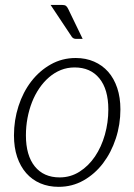

<svg xmlns="http://www.w3.org/2000/svg" viewBox="-20 -736 534 763"><path d="M217 -31Q260.5 -31 296.2 -53.8Q332 -76.5 357.5 -114.2Q383 -152 396.8 -200.8Q410.5 -249.5 410.5 -301Q410.5 -381 375 -424.5Q339.5 -468 276.5 -468Q247.5 -468 222 -457.8Q196.5 -447.5 175 -429Q153.5 -410.5 136.2 -385.2Q119 -360 107.2 -330Q95.5 -300 89.2 -266.5Q83 -233 83 -198Q83 -118.5 118.2 -74.8Q153.5 -31 217 -31ZM213 6.5Q173 6.5 140.2 -7.5Q107.5 -21.5 84.2 -48Q61 -74.5 48.2 -112.2Q35.5 -150 35.5 -198Q35.5 -258.5 53.5 -314.2Q71.5 -370 104.2 -412.5Q137 -455 182 -480.2Q227 -505.5 281 -505.5Q321 -505.5 353.8 -491.2Q386.5 -477 409.8 -450.8Q433 -424.5 445.8 -386.5Q458.5 -348.5 458.5 -301.5Q458.5 -241 440.2 -185.5Q422 -130 389.5 -87.2Q357 -44.5 312 -19Q267 6.5 213 6.5ZM225.5 -716.5Q237 -716.5 242 -712.8Q247 -709 251 -700.5L308.5 -581.5H282Q271.5 -581.5 265.5 -589.5L181 -716.5Z"/></svg>

Font: Lato Light
Style: Italic
Weight: 300
Italic angle: -7°
Designer: Lukasz Dziedzic
Foundry: Lukasz Dziedzic
Version: Version 1.104; Western+Polish opensource